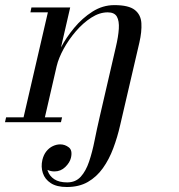

<svg xmlns="http://www.w3.org/2000/svg" viewBox="-84 -490 716 770"><path d="M184 260Q143.5 260 119.8 244.5Q96 229 87.8 204Q79.5 179 86 151Q91 130.5 102 116.8Q113 103 127.8 96Q142.5 89 157.5 89Q176.5 89 192 101Q207.5 113 200.5 143Q196 162 177.8 179.8Q159.5 197.5 134.5 197.5Q120 197.5 108 192Q96 186.5 89.8 176.2Q83.5 166 87 151H106Q100.5 175 107.5 195.5Q114.5 216 133.8 228.8Q153 241.5 185.5 241.5Q219 241.5 239.8 218.8Q260.5 196 273.2 158.2Q286 120.5 295.2 74Q304.5 27.5 315.5 -20L380.5 -301L475 -319.5L398 11.5Q387 60 370.2 104.8Q353.5 149.5 328.5 184.5Q303.5 219.5 268.2 239.8Q233 260 184 260ZM-64 0 -59.5 -19.5H165L160.5 0ZM6 0 108 -440.5H38L42 -460H197.5L91.5 0ZM131 -225.5Q138 -256.5 159.5 -297.8Q181 -339 213.5 -378.2Q246 -417.5 287 -443.5Q328 -469.5 374.5 -469.5Q432 -469.5 456.5 -450.2Q481 -431 483 -397Q485 -363 475 -319.5L380.5 -301Q390.5 -343 392.5 -374.5Q394.5 -406 384.8 -423.2Q375 -440.5 348 -440.5Q315 -440.5 282 -419.2Q249 -398 220.2 -364.5Q191.5 -331 171.2 -294Q151 -257 143.5 -225.5Z"/></svg>

Font: Bodoni Moda 11pt
Style: Italic
Weight: 400
Italic angle: -13°
Version: Version 2.004